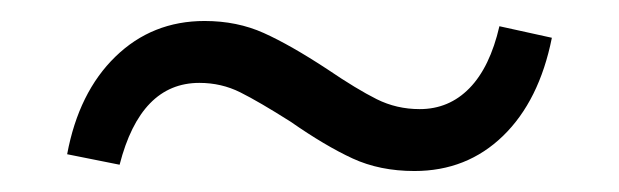

<svg xmlns="http://www.w3.org/2000/svg" viewBox="-20 -321 590 183"><path d="M257 -205Q227 -224 209 -233Q191 -242 170 -242Q114 -242 94 -164L44 -174Q55 -233 90 -267Q125 -301 175 -301Q206 -301 231.5 -289.5Q257 -278 292 -255Q320 -236 339 -226.5Q358 -217 380 -217Q408 -217 427.5 -237Q447 -257 456 -296L506 -285Q494 -225 459.5 -191.5Q425 -158 375 -158Q342 -158 316 -170Q290 -182 257 -205Z"/></svg>

Font: Ysabeau Medium
Style: Regular
Weight: 500
Designer: Christian Thalmann (Catharsis Fonts)
Version: Version 0.003